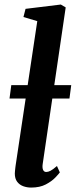

<svg xmlns="http://www.w3.org/2000/svg" viewBox="-20 -838 344 868"><path d="M173 -96.5Q170.5 -79.5 174.8 -70Q179 -60.5 189 -60.5Q197.5 -60.5 208 -65.8Q218.5 -71 237.5 -87.5L250.5 -58.5Q245.5 -51.5 229.8 -35Q214 -18.5 187 -4.2Q160 10 120.5 10Q102 10 85 3.8Q68 -2.5 57.5 -16.5Q47 -30.5 47 -53.5Q47 -58.5 47.8 -65.2Q48.5 -72 49.2 -78.8Q50 -85.5 50.5 -89L148.5 -742.5L86 -761L95.5 -798L255 -817.5L277 -804.5ZM302 -453 294 -392.5H23L31 -453Z"/></svg>

Font: Merriweather SemiBold
Style: Italic
Weight: 600
Italic angle: -7.8°
Version: Version 2.101